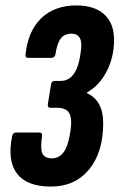

<svg xmlns="http://www.w3.org/2000/svg" viewBox="-20 -681 440 707"><path d="M167 6Q79 6 42.5 -42Q6 -90 25 -181Q28 -193 39 -193H125Q136 -193 135 -181Q128 -134 136 -116Q144 -98 171 -98Q222 -98 236 -180L240 -202Q246 -246 234.5 -265Q223 -284 190 -284H166Q155 -284 156 -296L168 -371Q170 -383 182 -383H203Q258 -383 274 -468L277 -488Q289 -557 243 -557Q217 -557 203.5 -539Q190 -521 184 -480Q181 -468 169 -468H84Q72 -468 74 -480Q83 -567 132 -614Q181 -661 261 -661Q328 -661 364 -628Q400 -595 400 -534Q400 -471 373 -418.5Q346 -366 301 -341L300 -338Q360 -311 360 -228Q360 -120 308 -57Q256 6 167 6Z"/></svg>

Font: Sofia Sans Extra Condensed ExtraBold
Style: Italic
Weight: 800
Italic angle: -9°
Designer: Botio Nikoltchev, Ani Petrova
Foundry: lettersoup
Version: Version 4.101; ttfautohint (v1.8.4.7-5d5b)